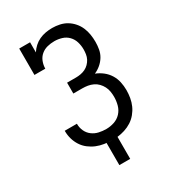

<svg xmlns="http://www.w3.org/2000/svg" viewBox="-212 -860 1024 1134"><g transform="rotate(-30 300.0 -293.0)"><path d="M263 157V6Q272 7 281 7.5Q290 8 299 8H301Q274 8 247.5 4Q221 0 196.5 -10Q172 -20 150.5 -36.5Q129 -53 114.5 -75.5Q100 -98 92.5 -124Q85 -150 85 -177V-180H168V-178Q168 -153 178.5 -130Q189 -107 209 -92Q229 -77 253.5 -71.5Q278 -66 303 -66Q331 -66 358 -75Q385 -84 404 -104.5Q423 -125 430.5 -152.5Q438 -180 438 -208Q438 -226 435 -244.5Q432 -263 423.5 -279.5Q415 -296 402 -309.5Q389 -323 372 -331Q355 -339 337 -342Q319 -345 300 -345H239V-419H300Q316 -419 332.5 -422Q349 -425 363.5 -432Q378 -439 390 -451Q402 -463 409.5 -477.5Q417 -492 419.5 -508.5Q422 -525 422 -541Q422 -567 414.5 -592Q407 -617 389 -635.5Q371 -654 346 -661.5Q321 -669 296 -669Q271 -669 247.5 -663Q224 -657 205.5 -641.5Q187 -626 178 -602.5Q169 -579 169 -555H95V-735H169V-666Q181 -685 198 -700.5Q215 -716 235.5 -725.5Q256 -735 278.5 -739Q301 -743 324 -743Q349 -743 374.5 -737.5Q400 -732 421.5 -719Q443 -706 460 -686.5Q477 -667 487 -643.5Q497 -620 501 -595Q505 -570 505 -544Q505 -519 500.5 -494Q496 -469 483 -447.5Q470 -426 450.5 -409.5Q431 -393 408 -383Q434 -373 456.5 -355.5Q479 -338 494 -314Q509 -290 515 -262Q521 -234 521 -206Q521 -180 516.5 -154Q512 -128 501.5 -104.5Q491 -81 474 -60.5Q457 -40 435 -26Q413 -12 388 -4Q363 4 337 7V157Z"/></g></svg>

Font: Iosevka Etoile
Style: Regular
Weight: 400
Designer: Belleve Invis
Foundry: Belleve Invis
Version: Version 33.2.4